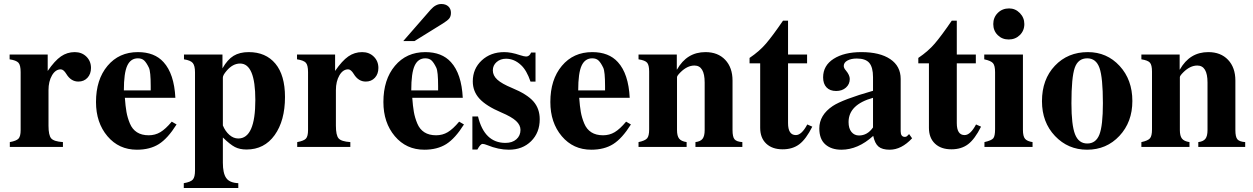

<svg xmlns="http://www.w3.org/2000/svg" viewBox="-20 -733 6250 958"><path d="M218 -461V-379Q253 -430 284 -451.5Q315 -473 353 -473Q388 -473 411 -450.5Q434 -428 434 -394Q434 -364 416.5 -345Q399 -326 371 -326Q334 -326 311 -364Q297 -387 283 -387Q257 -387 239.5 -357Q222 -327 222 -283V-106Q222 -58 235.5 -42.5Q249 -27 294 -24V0H29V-24Q62 -30 72.5 -41.5Q83 -53 83 -84V-373Q83 -408 72 -420Q61 -432 28 -437V-461Z M837 -126 861 -112Q817 -42 772.5 -14Q728 14 663 14Q573 14 516 -53.5Q459 -121 459 -224Q459 -336 516.5 -404.5Q574 -473 668 -473Q751 -473 796 -423Q849 -365 855 -245H603Q606 -203 611 -174.5Q616 -146 628 -117Q640 -88 663.5 -73Q687 -58 722 -58Q754 -58 780 -73.5Q806 -89 837 -126ZM732 -282V-303Q732 -376 723 -395Q711 -420 699.5 -431Q688 -442 668 -442Q632 -442 615 -405.5Q598 -369 598 -282Z M1090 -461V-392Q1115 -436 1145.5 -454.5Q1176 -473 1221 -473Q1306 -473 1354 -415.5Q1402 -358 1402 -249Q1402 -131 1350.5 -59Q1299 13 1210 13Q1176 13 1152 0.5Q1128 -12 1092 -47V79Q1092 131 1108.5 155Q1125 179 1169 181V205H897V181Q932 175 942.5 162.5Q953 150 953 118V-372Q953 -405 942 -418.5Q931 -432 898 -437V-461ZM1092 -346V-107Q1104 -78 1124.5 -60Q1145 -42 1169 -42Q1254 -42 1254 -234Q1254 -416 1178 -416Q1141 -416 1110 -379Q1092 -358 1092 -346Z M1652 -461V-379Q1687 -430 1718 -451.5Q1749 -473 1787 -473Q1822 -473 1845 -450.5Q1868 -428 1868 -394Q1868 -364 1850.5 -345Q1833 -326 1805 -326Q1768 -326 1745 -364Q1731 -387 1717 -387Q1691 -387 1673.5 -357Q1656 -327 1656 -283V-106Q1656 -58 1669.5 -42.5Q1683 -27 1728 -24V0H1463V-24Q1496 -30 1506.5 -41.5Q1517 -53 1517 -84V-373Q1517 -408 1506 -420Q1495 -432 1462 -437V-461Z M1992 -528 2129 -685Q2154 -713 2182 -713Q2204 -713 2217 -701Q2230 -689 2230 -669Q2230 -652 2222 -641.5Q2214 -631 2190 -616L2048 -528ZM2271 -126 2295 -112Q2251 -42 2206.5 -14Q2162 14 2097 14Q2007 14 1950 -53.5Q1893 -121 1893 -224Q1893 -336 1950.5 -404.5Q2008 -473 2102 -473Q2185 -473 2230 -423Q2283 -365 2289 -245H2037Q2040 -203 2045 -174.5Q2050 -146 2062 -117Q2074 -88 2097.5 -73Q2121 -58 2156 -58Q2188 -58 2214 -73.5Q2240 -89 2271 -126ZM2166 -282V-303Q2166 -376 2157 -395Q2145 -420 2133.5 -431Q2122 -442 2102 -442Q2066 -442 2049 -405.5Q2032 -369 2032 -282Z M2652 -326H2627Q2608 -382 2580 -408Q2546 -440 2505 -440Q2477 -440 2458 -423.5Q2439 -407 2439 -382Q2439 -356 2461.5 -335.5Q2484 -315 2535 -294Q2610 -263 2641.5 -227Q2673 -191 2673 -138Q2673 -71 2630 -28.5Q2587 14 2519 14Q2467 14 2411 -9Q2396 -15 2388 -15Q2377 -15 2362 13H2337V-152H2365Q2397 -20 2502 -20Q2536 -20 2556.5 -38Q2577 -56 2577 -85Q2577 -109 2555 -129.5Q2533 -150 2481 -172Q2406 -204 2372.5 -240.5Q2339 -277 2339 -327Q2339 -390 2383.5 -431.5Q2428 -473 2496 -473Q2530 -473 2574 -458Q2596 -451 2605 -451Q2622 -451 2630 -471H2652Z M3104 -126 3128 -112Q3084 -42 3039.5 -14Q2995 14 2930 14Q2840 14 2783 -53.5Q2726 -121 2726 -224Q2726 -336 2783.5 -404.5Q2841 -473 2935 -473Q3018 -473 3063 -423Q3116 -365 3122 -245H2870Q2873 -203 2878 -174.5Q2883 -146 2895 -117Q2907 -88 2930.5 -73Q2954 -58 2989 -58Q3021 -58 3047 -73.5Q3073 -89 3104 -126ZM2999 -282V-303Q2999 -376 2990 -395Q2978 -420 2966.5 -431Q2955 -442 2935 -442Q2899 -442 2882 -405.5Q2865 -369 2865 -282Z M3684 0H3450V-24Q3475 -27 3485.5 -40.5Q3496 -54 3496 -84V-321Q3496 -406 3445 -406Q3409 -406 3375 -372Q3358 -355 3358 -348V-84Q3358 -55 3368.5 -41.5Q3379 -28 3406 -24V0H3166V-24Q3199 -31 3209 -43Q3219 -55 3219 -87V-376Q3219 -408 3209 -420Q3199 -432 3166 -437V-461H3357V-386H3358Q3407 -473 3500 -473Q3562 -473 3598.5 -434.5Q3635 -396 3635 -331V-84Q3635 -50 3645 -38Q3655 -26 3684 -24Z M4008 -112 4033 -101Q4002 -39 3968.5 -13.5Q3935 12 3885 12Q3833 12 3803 -16.5Q3773 -45 3773 -95V-417H3720V-444Q3769 -477 3802 -515.5Q3835 -554 3887 -630H3912V-461H4007V-417H3912V-119Q3912 -59 3951 -59Q3980 -59 4008 -112Z M4516 -64 4531 -43Q4478 14 4419 14Q4382 14 4363.5 -1.5Q4345 -17 4337 -55Q4261 14 4178 14Q4128 14 4098 -12.5Q4068 -39 4068 -92Q4068 -159 4135 -204Q4185 -237 4336 -280V-348Q4336 -397 4317.5 -419Q4299 -441 4255 -441Q4227 -441 4208.5 -431Q4190 -421 4190 -404Q4190 -393 4201 -381Q4220 -358 4220 -339Q4220 -313 4201 -296Q4182 -279 4152 -279Q4121 -279 4104 -297Q4087 -315 4087 -347Q4087 -406 4139.5 -439.5Q4192 -473 4278 -473Q4370 -473 4422 -438Q4474 -403 4474 -339V-78Q4474 -50 4495 -50Q4502 -50 4506 -54ZM4336 -97V-245Q4214 -211 4214 -124Q4214 -92 4228.5 -74.5Q4243 -57 4266 -57Q4308 -57 4336 -97Z M4850 -112 4875 -101Q4844 -39 4810.5 -13.5Q4777 12 4727 12Q4675 12 4645 -16.5Q4615 -45 4615 -95V-417H4562V-444Q4611 -477 4644 -515.5Q4677 -554 4729 -630H4754V-461H4849V-417H4754V-119Q4754 -59 4793 -59Q4822 -59 4850 -112Z M5091 -613Q5091 -580 5068.5 -558Q5046 -536 5013 -536Q4980 -536 4958 -558Q4936 -580 4936 -613Q4936 -646 4958.5 -668.5Q4981 -691 5015 -691Q5046 -691 5068.5 -668Q5091 -645 5091 -613ZM5132 0H4892V-24Q4927 -32 4936 -43Q4945 -54 4945 -88V-373Q4945 -406 4934.5 -418Q4924 -430 4891 -437V-461H5084V-85Q5084 -53 5094.5 -40.5Q5105 -28 5132 -24Z M5630 -229Q5630 -124 5565.5 -55Q5501 14 5404 14Q5309 14 5244 -54.5Q5179 -123 5179 -228Q5179 -337 5243.5 -405Q5308 -473 5408 -473Q5503 -473 5566.5 -404Q5630 -335 5630 -229ZM5483 -218Q5483 -346 5466 -394Q5449 -442 5405 -442Q5359 -442 5342.5 -394.5Q5326 -347 5326 -218Q5326 -109 5344 -63Q5362 -17 5405 -17Q5448 -17 5465.5 -61.5Q5483 -106 5483 -218Z M6193 0H5959V-24Q5984 -27 5994.5 -40.5Q6005 -54 6005 -84V-321Q6005 -406 5954 -406Q5918 -406 5884 -372Q5867 -355 5867 -348V-84Q5867 -55 5877.5 -41.5Q5888 -28 5915 -24V0H5675V-24Q5708 -31 5718 -43Q5728 -55 5728 -87V-376Q5728 -408 5718 -420Q5708 -432 5675 -437V-461H5866V-386H5867Q5916 -473 6009 -473Q6071 -473 6107.5 -434.5Q6144 -396 6144 -331V-84Q6144 -50 6154 -38Q6164 -26 6193 -24Z"/></svg>

Font: STIX
Style: Bold
Weight: 700
Designer: MicroPress Inc., with final additions and corrections provided by Coen Hoffman, Elsevier (retired)
Version: Version 1.1.1